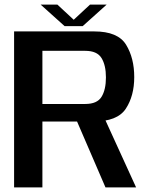

<svg xmlns="http://www.w3.org/2000/svg" viewBox="-20 -811 652 831"><path d="M41 0H163.5V-285H383.5Q488 -285 524.5 -340.5Q561 -396 561 -477.5Q561 -559.5 525.8 -617.2Q490.5 -675 388 -675H41ZM436.5 0H569L421 -324L299.5 -317.5ZM163.5 -361V-591H349Q400 -591 419.2 -560Q438.5 -529 438.5 -476Q438.5 -423 419.5 -392Q400.5 -361 349 -361ZM259.5 -698H338L441.5 -791H369.5L299 -725.5L228.5 -791H156Z"/></svg>

Font: Anybody Thin Medium
Style: Regular
Weight: 500
Version: Version 1.113;gftools[0.9.25]